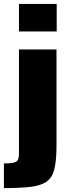

<svg xmlns="http://www.w3.org/2000/svg" viewBox="-45 -763 361 982"><path d="M52 -602V-743H245V-602ZM-25 199V73Q12 73 28 68Q44 63 48 51.5Q52 40 52 22V-510H244V-20Q244 56 233.5 100Q223 144 194.5 165Q166 186 113 192.5Q60 199 -25 199Z"/></svg>

Font: Saira ExtraBold
Style: Regular
Weight: 800
Designer: Hector Gatti with collaboration of the Omnibus-Type team
Foundry: Omnibus-Type
Version: Version 1.100; ttfautohint (v1.8.3)